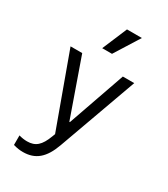

<svg xmlns="http://www.w3.org/2000/svg" viewBox="-243 -926 1085 1240"><g transform="rotate(30 300.0 -306.0)"><path d="M66 123V194C93 202 115 205 138 205C231 205 288 156 328 45L539 -540H454L305 -114H301L151 -540H64L261 1L253 22C223 102 189 132 127 132C107 132 87 129 66 123ZM436 -817H325L247 -632H320Z"/></g></svg>

Font: CommitMonoNiceRocks
Style: Regular
Weight: 400
Monospace: yes
Designer: Eigil Nikolajsen
Foundry: Eigil Nikolajsen
Version: Version 1.143